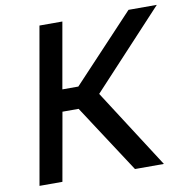

<svg xmlns="http://www.w3.org/2000/svg" viewBox="-83 -831 897 912"><g transform="rotate(-10 366.0 -375.0)"><path d="M495 0 281 -328H203L145 0H34.5L166.5 -750H277L221 -432.5H298L596 -750H732.5L389.5 -381L634.5 0Z"/></g></svg>

Font: Russisch Sans SemiBold
Style: Italic
Weight: 600
Width: 4
Italic angle: -10°
Designer: Michael Sharanda (font) & Cristiano Sobral (main changes)
Foundry: Michael Sharanda
Version: Version 2.00;September 8, 2020;FontCreator 13.0.0.2681 64-bi